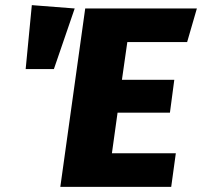

<svg xmlns="http://www.w3.org/2000/svg" viewBox="-20 -728 787 748"><path d="M709 -564H476L455 -417H659L642 -289H438L416 -131H665L647 0H215L312 -695H747ZM271 -695 190 -459H80L104 -708Z"/></svg>

Font: Trujillo ExtraBold
Style: Italic
Weight: 800
Italic angle: -8°
Designer: Fira Sans original fonts by bBox Type GmbH, Carrois Corporate GbR, & Edenspiekermann AG / Changes by Cristiano Sobral
Foundry: Fira Sans original fonts by bBox Type GmbH, Carrois Corporate GbR, & Edenspiekermann AG / Changes by Cristiano Sobral
Version: Version 4.301;July 28, 2020;FontCreator 13.0.0.2655 64-bit